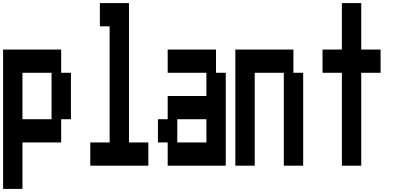

<svg xmlns="http://www.w3.org/2000/svg" viewBox="-20 -1050 2540 1240"><path d="M0 170V-730H375V-580H438V-280H375V-130H125V170ZM125 -280H313V-580H125Z M563 20V-130H688V-880H625V-1030H813V-130H938V20Z M1063 20V-130H1000V-280H1063V-430H1313V-580H1063V-730H1375V-580H1438V20ZM1125 -130H1313V-280H1125Z M1500 20V-730H1875V-580H1938V20H1813V-580H1625V20Z M2188 20V-580H2063V-730H2188V-1030H2313V-730H2438V-580H2313V20Z"/></svg>

Font: 2P VHS
Style: Regular
Weight: 400
Designer: CodeMan38
Foundry: CodeMan38
Version: Version 3.000